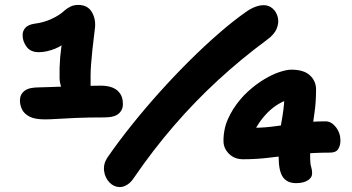

<svg xmlns="http://www.w3.org/2000/svg" viewBox="-20 -737 1428 780"><path d="M301 -332Q265 -332 244 -357.5Q223 -383 222 -420Q221 -463 224.5 -504.5Q228 -546 236 -585L263 -581Q239 -553 203.5 -539Q168 -525 138 -525Q104 -525 88 -547Q72 -569 72 -592Q71 -610 82.5 -623.5Q94 -637 122 -641Q156 -645 189 -660Q222 -675 243 -695Q255 -705 268 -711Q281 -717 298 -717Q337 -717 354 -686.5Q371 -656 365 -617Q359 -570 355.5 -536Q352 -502 350 -476.5Q348 -451 348 -428Q348 -405 348 -379Q348 -354 336 -343Q324 -332 301 -332ZM162 -252Q121 -252 99.5 -263.5Q78 -275 69.5 -292.5Q61 -310 61 -329Q61 -353 79 -367.5Q97 -382 137 -382Q157 -382 187.5 -383.5Q218 -385 254 -386Q290 -387 325 -388Q360 -389 388 -389Q434 -389 456.5 -369.5Q479 -350 479 -318Q481 -293 463.5 -276.5Q446 -260 404 -260Q337 -260 290.5 -258Q244 -256 213.5 -254Q183 -252 162 -252ZM467 23Q443 23 425 4.5Q407 -14 403 -41.5Q399 -69 415 -95Q462 -163 517 -231.5Q572 -300 631.5 -366Q691 -432 751 -491.5Q811 -551 868.5 -601Q926 -651 977 -687Q998 -702 1016.5 -709Q1035 -716 1051 -716Q1072 -716 1087.5 -702.5Q1103 -689 1108.5 -667Q1114 -645 1104 -620.5Q1094 -596 1063 -574Q960 -498 865.5 -411Q771 -324 686 -225.5Q601 -127 525 -16Q513 3 497.5 13Q482 23 467 23ZM1183 7Q1146 7 1129 -18Q1112 -43 1112 -100Q1112 -179 1123 -238.5Q1134 -298 1135 -336Q1135 -348 1133 -358.5Q1131 -369 1125 -379L1166 -338Q1108 -321 1067 -279.5Q1026 -238 1003 -182L970 -228Q986 -222 993 -220Q1000 -218 1013 -218Q1055 -218 1100.5 -224.5Q1146 -231 1196 -237.5Q1246 -244 1303 -244Q1326 -244 1344.5 -220.5Q1363 -197 1363 -166Q1363 -146 1354 -131.5Q1345 -117 1321 -117Q1252 -117 1192.5 -110.5Q1133 -104 1078.5 -97Q1024 -90 968 -90Q933 -90 911 -111.5Q889 -133 888 -161Q887 -187 894 -218.5Q901 -250 927 -293Q954 -335 987 -365Q1020 -395 1053.5 -415Q1087 -435 1116 -444.5Q1145 -454 1163 -454Q1215 -454 1239.5 -430.5Q1264 -407 1264 -374Q1264 -322 1257.5 -278Q1251 -234 1245 -190.5Q1239 -147 1240 -94Q1240 -72 1244 -59.5Q1248 -47 1248 -33Q1248 -15 1230 -4Q1212 7 1183 7Z"/></svg>

Font: Shantell Sans
Style: Bold
Weight: 700
Designer: Stephen Nixon, Anya Danilova, Shantell Martin
Foundry: Arrow Type
Version: Version 1.011;[c5ecc13dd]